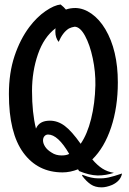

<svg xmlns="http://www.w3.org/2000/svg" viewBox="-20 -682 571 852"><path d="M331.1 77.1 326.2 69.3Q291 83 257.8 83Q147.5 83 83.5 -4.4Q19.5 -91.8 19.5 -264.6Q19.5 -358.4 44.4 -433.1Q69.3 -507.8 110.4 -562.5Q143.6 -606.4 182.1 -632.8Q220.7 -659.2 249 -662.1Q263.7 -650.4 272.5 -639.6Q291 -646.5 315.4 -646.5Q351.6 -645.5 386.2 -621.1Q420.9 -596.7 447.3 -552.7Q502.9 -459 502.9 -316.4Q502.9 -206.1 473.1 -116.7Q443.4 -27.3 389.6 25.4Q412.1 51.8 434.1 65.9Q456.1 80.1 485.4 85Q450.2 96.7 413.1 96.7Q376 95.7 331.1 77.1ZM287.1 1Q237.3 -85 193.4 -85Q183.6 -85 177.2 -77.6Q170.9 -70.3 170.9 -58.6Q170.9 -45.9 180.2 -31.2Q189.5 -16.6 209 -4.9Q227.5 7.8 253.9 7.8Q274.4 7.8 287.1 1ZM345.7 99.6Q343.8 96.7 344.7 94.7Q345.7 92.8 348.6 94.7Q385.7 109.4 415 109.4Q439.5 110.4 461.9 105.5Q484.4 100.6 521.5 87.9Q515.6 121.1 477.5 138.7Q451.2 149.4 430.7 149.4Q402.3 149.4 382.8 136.2Q363.3 123 345.7 99.6ZM403.3 -303.7Q404.3 -363.3 391.6 -423.3Q378.9 -483.4 357.4 -522.9Q335.9 -562.5 311.5 -563.5Q297.9 -561.5 286.1 -555.7Q258.8 -539.1 240.2 -496.1Q225.6 -514.6 225.6 -541Q225.6 -551.8 226.6 -556.6Q174.8 -517.6 148.4 -441.4Q122.1 -365.2 122.1 -278.3Q122.1 -181.6 139.6 -111.3Q154.3 -146.5 201.2 -146.5Q236.3 -146.5 267.1 -123.5Q297.9 -100.6 337.9 -43.9Q367.2 -85.9 384.3 -154.3Q401.4 -222.7 403.3 -303.7Z"/></svg>

Font: BKP Parklife Display
Style: Regular
Weight: 400
Designer: Font Diner, Inc.; LA MECHKY PLUS GmbH
Foundry: Font Diner, Inc.; LA MECHKY PLUS GmbH
Version: Version 1.007